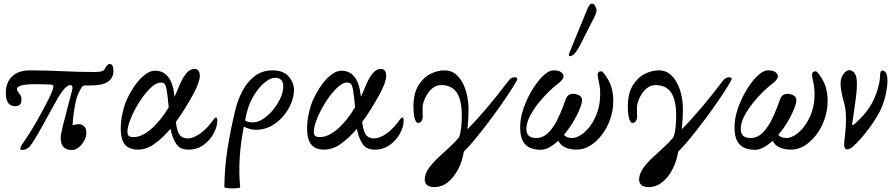

<svg xmlns="http://www.w3.org/2000/svg" viewBox="-20 -812 4922 1056"><path d="M102 13Q88 13 93 -1Q98 -15 120 -45Q135 -67 155 -99.5Q175 -132 195 -168.5Q215 -205 233 -239Q251 -273 262 -298Q273 -324 273.5 -335Q274 -346 260 -347Q239 -348 217 -348.5Q195 -349 174 -349Q73 -349 73 -322Q73 -317 76.5 -311.5Q80 -306 84 -300Q88 -295 93 -287.5Q98 -280 98 -263Q98 -228 64 -228Q12 -228 12 -300Q12 -359 47 -392Q82 -425 144 -425Q229 -425 320.5 -420.5Q412 -416 503 -416Q529 -416 542 -421Q555 -426 558 -436Q562 -445 569 -452.5Q576 -460 583 -460Q604 -460 604 -423Q604 -342 480 -342H447Q440 -342 436 -339Q432 -336 429 -332Q403 -289 395 -245Q386 -199 383 -170.5Q380 -142 379 -123Q385 -125 395 -127Q405 -129 416 -129Q431 -129 443 -117Q455 -105 455 -83Q455 -60 443 -38Q431 -16 413 -1.5Q395 13 376 13Q314 13 314 -51Q314 -62 316.5 -77Q319 -92 325 -117L378 -321Q382 -344 366 -344Q337 -344 286 -251L218 -128Q191 -79 172.5 -49Q154 -19 145 -8Q135 3 124 8Q113 13 102 13Z M738 11Q713 11 691.5 2Q670 -7 657 -32.5Q644 -58 644 -107Q644 -139 650 -171.5Q656 -204 665 -232Q676 -265 694.5 -298.5Q713 -332 736 -360.5Q759 -389 784 -406Q809 -423 832 -423Q879 -423 905 -389Q931 -355 938 -295Q939 -289 940 -280Q953 -307 964 -335Q972 -356 984.5 -379Q997 -402 1013.5 -417.5Q1030 -433 1049 -433Q1079 -433 1079 -395Q1079 -360 1042 -292Q1021 -254 997 -215Q973 -176 947 -141Q948 -134 949 -128Q956 -82 971 -66.5Q986 -51 1011 -51Q1046 -51 1084.5 -80Q1123 -109 1154 -154Q1163 -166 1168 -166Q1175 -166 1175 -147Q1175 -115 1155 -78Q1135 -41 1099.5 -15Q1064 11 1017 11Q970 11 949.5 -20Q929 -51 921 -90Q919 -97 918 -104Q876 -54 830.5 -21.5Q785 11 738 11ZM681 -87Q681 -71 688.5 -64.5Q696 -58 715 -58Q760 -58 811.5 -102.5Q863 -147 908 -222Q902 -287 897 -315.5Q892 -344 884.5 -351Q877 -358 863 -358Q843 -358 818.5 -337.5Q794 -317 769.5 -284.5Q745 -252 725 -215Q705 -178 693 -144Q681 -110 681 -87Z M1214 217Q1215 107 1232 1.5Q1249 -104 1276 -214Q1291 -272 1318 -320Q1345 -368 1385 -396.5Q1425 -425 1479 -425Q1538 -425 1567.5 -391.5Q1597 -358 1597 -317Q1597 -284 1582 -246Q1567 -208 1539 -174.5Q1511 -141 1472.5 -119.5Q1434 -98 1387 -98Q1356 -98 1321 -116Q1304 -30 1298.5 54Q1293 138 1301 217Q1301 221 1288 222.5Q1275 224 1258 224Q1241 224 1227.5 222Q1214 220 1214 217ZM1337 -191Q1332 -170 1328 -150Q1338 -143 1347.5 -141Q1357 -139 1373 -139Q1399 -139 1427.5 -158Q1456 -177 1481 -207Q1506 -237 1522 -271.5Q1538 -306 1538 -337Q1538 -384 1493 -384Q1467 -384 1435.5 -358Q1404 -332 1377 -288.5Q1350 -245 1337 -191Z M1763 11Q1738 11 1716.5 2Q1695 -7 1682 -32.5Q1669 -58 1669 -107Q1669 -139 1675 -171.5Q1681 -204 1690 -232Q1701 -265 1719.5 -298.5Q1738 -332 1761 -360.5Q1784 -389 1809 -406Q1834 -423 1857 -423Q1904 -423 1930 -389Q1956 -355 1963 -295Q1964 -289 1965 -280Q1978 -307 1989 -335Q1997 -356 2009.5 -379Q2022 -402 2038.5 -417.5Q2055 -433 2074 -433Q2104 -433 2104 -395Q2104 -360 2067 -292Q2046 -254 2022 -215Q1998 -176 1972 -141Q1973 -134 1974 -128Q1981 -82 1996 -66.5Q2011 -51 2036 -51Q2071 -51 2109.5 -80Q2148 -109 2179 -154Q2188 -166 2193 -166Q2200 -166 2200 -147Q2200 -115 2180 -78Q2160 -41 2124.5 -15Q2089 11 2042 11Q1995 11 1974.5 -20Q1954 -51 1946 -90Q1944 -97 1943 -104Q1901 -54 1855.5 -21.5Q1810 11 1763 11ZM1706 -87Q1706 -71 1713.5 -64.5Q1721 -58 1740 -58Q1785 -58 1836.5 -102.5Q1888 -147 1933 -222Q1927 -287 1922 -315.5Q1917 -344 1909.5 -351Q1902 -358 1888 -358Q1868 -358 1843.5 -337.5Q1819 -317 1794.5 -284.5Q1770 -252 1750 -215Q1730 -178 1718 -144Q1706 -110 1706 -87Z M2369 217Q2316 217 2316 174Q2316 145 2340 111Q2361 82 2390.5 54.5Q2420 27 2451 -1Q2482 -29 2505 -58Q2513 -78 2516.5 -110Q2520 -142 2520 -175Q2520 -261 2492.5 -302.5Q2465 -344 2406 -344Q2382 -344 2363 -330Q2344 -316 2331 -296Q2318 -276 2311 -255.5Q2304 -235 2304 -221Q2304 -199 2304.5 -189Q2305 -179 2305 -166Q2305 -159 2299 -147.5Q2293 -136 2279 -136Q2268 -136 2261 -161Q2254 -186 2254 -226Q2254 -296 2280 -340Q2306 -384 2345.5 -404.5Q2385 -425 2425 -425Q2460 -425 2484.5 -405.5Q2509 -386 2525.5 -354Q2542 -322 2549.5 -284Q2557 -246 2557 -209Q2557 -190 2555.5 -160.5Q2554 -131 2551 -101Q2607 -158 2664.5 -226.5Q2722 -295 2773 -363Q2784 -378 2793 -382.5Q2802 -387 2809 -387Q2832 -387 2822 -368Q2806 -340 2779.5 -299.5Q2753 -259 2720.5 -213.5Q2688 -168 2653.5 -123Q2619 -78 2587.5 -40Q2556 -2 2531 22Q2523 74 2500 118.5Q2477 163 2443.5 190Q2410 217 2369 217Z M2953 12Q2925 12 2899 2.5Q2873 -7 2857 -33.5Q2841 -60 2841 -111Q2841 -148 2850 -184Q2859 -220 2874 -254Q2896 -303 2922.5 -341.5Q2949 -380 2975.5 -402.5Q3002 -425 3025 -425Q3053 -425 3066 -415Q3083 -402 3078.5 -386Q3074 -370 3043 -347Q3023 -332 2994.5 -304Q2966 -276 2938.5 -241Q2911 -206 2893 -170Q2875 -134 2875 -102Q2875 -53 2929 -53Q2973 -53 3006 -93Q3029 -120 3046 -155Q3063 -190 3074.5 -220Q3086 -250 3090 -262Q3098 -287 3115 -293Q3132 -299 3148 -294Q3181 -286 3181 -262Q3181 -244 3168 -211.5Q3155 -179 3132.5 -141.5Q3110 -104 3082 -71Q3094 -53 3127 -53Q3149 -53 3175.5 -70Q3202 -87 3226 -119Q3250 -151 3265.5 -195.5Q3281 -240 3281 -294Q3281 -317 3278.5 -335Q3276 -353 3274 -360Q3271 -374 3269 -384.5Q3267 -395 3267 -399Q3267 -420 3287 -420Q3298 -420 3326 -372Q3340 -347 3346.5 -317.5Q3353 -288 3353 -257Q3353 -206 3336.5 -158Q3320 -110 3291.5 -72Q3263 -34 3227 -11.5Q3191 11 3151 11Q3113 11 3086.5 -2.5Q3060 -16 3051 -38Q3027 -16 3002 -2Q2977 12 2953 12ZM3114 -503Q3109 -503 3109 -510Q3109 -512 3109.5 -514.5Q3110 -517 3111 -520L3207 -754Q3221 -792 3236 -792Q3247 -792 3254 -778.5Q3261 -765 3261 -753Q3261 -747 3255 -732Q3249 -717 3232 -685L3175 -572Q3141 -503 3114 -503Z M3548 217Q3495 217 3495 174Q3495 145 3519 111Q3540 82 3569.5 54.5Q3599 27 3630 -1Q3661 -29 3684 -58Q3692 -78 3695.5 -110Q3699 -142 3699 -175Q3699 -261 3671.5 -302.5Q3644 -344 3585 -344Q3561 -344 3542 -330Q3523 -316 3510 -296Q3497 -276 3490 -255.5Q3483 -235 3483 -221Q3483 -199 3483.5 -189Q3484 -179 3484 -166Q3484 -159 3478 -147.5Q3472 -136 3458 -136Q3447 -136 3440 -161Q3433 -186 3433 -226Q3433 -296 3459 -340Q3485 -384 3524.5 -404.5Q3564 -425 3604 -425Q3639 -425 3663.5 -405.5Q3688 -386 3704.5 -354Q3721 -322 3728.5 -284Q3736 -246 3736 -209Q3736 -190 3734.5 -160.5Q3733 -131 3730 -101Q3786 -158 3843.5 -226.5Q3901 -295 3952 -363Q3963 -378 3972 -382.5Q3981 -387 3988 -387Q4011 -387 4001 -368Q3985 -340 3958.5 -299.5Q3932 -259 3899.5 -213.5Q3867 -168 3832.5 -123Q3798 -78 3766.5 -40Q3735 -2 3710 22Q3702 74 3679 118.5Q3656 163 3622.5 190Q3589 217 3548 217Z M4132 12Q4104 12 4078 2.5Q4052 -7 4036 -33.5Q4020 -60 4020 -111Q4020 -148 4029 -184Q4038 -220 4053 -254Q4075 -303 4101.5 -341.5Q4128 -380 4154.5 -402.5Q4181 -425 4204 -425Q4232 -425 4245 -415Q4262 -402 4257.5 -386Q4253 -370 4222 -347Q4202 -332 4173.5 -304Q4145 -276 4117.5 -241Q4090 -206 4072 -170Q4054 -134 4054 -102Q4054 -53 4108 -53Q4152 -53 4185 -93Q4208 -120 4225 -155Q4242 -190 4253.5 -220Q4265 -250 4269 -262Q4277 -287 4294 -293Q4311 -299 4327 -294Q4360 -286 4360 -262Q4360 -244 4347 -211.5Q4334 -179 4311.5 -141.5Q4289 -104 4261 -71Q4273 -53 4306 -53Q4328 -53 4354.5 -70Q4381 -87 4405 -119Q4429 -151 4444.5 -195.5Q4460 -240 4460 -294Q4460 -317 4457.5 -335Q4455 -353 4453 -360Q4450 -374 4448 -384.5Q4446 -395 4446 -399Q4446 -420 4466 -420Q4477 -420 4505 -372Q4519 -347 4525.5 -317.5Q4532 -288 4532 -257Q4532 -206 4515.5 -158Q4499 -110 4470.5 -72Q4442 -34 4406 -11.5Q4370 11 4330 11Q4292 11 4265.5 -2.5Q4239 -16 4230 -38Q4206 -16 4181 -2Q4156 12 4132 12Z M4641 10Q4623 10 4623 -17Q4623 -26 4624 -38Q4625 -50 4628 -72Q4630 -87 4631.5 -111.5Q4633 -136 4633 -155Q4633 -195 4629.5 -214Q4626 -233 4625 -237Q4615 -272 4609 -302Q4603 -332 4603 -349Q4603 -384 4619 -405Q4635 -426 4651 -426Q4668 -426 4680.5 -409Q4693 -392 4693 -351Q4693 -307 4682 -236Q4675 -184 4671.5 -159.5Q4668 -135 4666 -128L4673 -124Q4712 -156 4746.5 -200Q4781 -244 4801 -302Q4809 -325 4814.5 -349.5Q4820 -374 4820 -391Q4820 -424 4832 -424Q4861 -424 4861 -367Q4861 -337 4853 -299Q4845 -261 4830 -223Q4820 -198 4801 -167Q4782 -136 4759 -105Q4736 -74 4713 -48Q4690 -22 4671 -6Q4652 10 4641 10Z"/></svg>

Font: Junicode
Style: Italic
Weight: 400
Italic angle: -11°
Designer: Peter S. Baker
Version: Version 2.100; ttfautohint (v1.8.4)